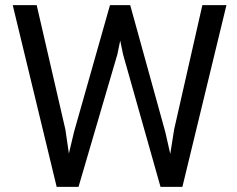

<svg xmlns="http://www.w3.org/2000/svg" viewBox="-20 -731 927 751"><path d="M235.8 -224.1 123.5 -710.9H29.8L201.7 0H287.1L439 -518.1L450.2 -572.3L461.4 -518.1L607.9 0H693.4L865.7 -710.9H771.5L661.1 -224.6L646 -128.9L626.5 -214.8L489.3 -710.9H410.2L269.5 -214.8L249.5 -130.4Z"/></svg>

Font: Vazir
Style: Regular
Weight: 400
Designer: Saber Rastikerdar
Foundry: Saber Rastikerdar
Version: Version 27.002;January 24, 2021;FontCreator 13.0.0.2683 64-b